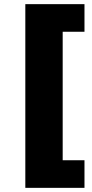

<svg xmlns="http://www.w3.org/2000/svg" viewBox="-20 -725 445 925"><path d="M102 180V-705H387V-572H282V47H387V180Z"/></svg>

Font: Nunito Sans 11pt Black
Style: Regular
Weight: 900
Version: Version 3.101;gftools[0.9.27]